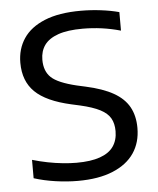

<svg xmlns="http://www.w3.org/2000/svg" viewBox="-47 -643 570 692"><g transform="rotate(-5 237.5 -297.0)"><path d="M207.5 7.5Q168.5 7.5 126.8 1.5Q85 -4.5 49 -16V-82.5Q76 -74.5 103.8 -69Q131.5 -63.5 158 -60.8Q184.5 -58 208 -58Q260 -58 293.2 -69.8Q326.5 -81.5 342.2 -104.2Q358 -127 358 -159.5Q358 -187 347.2 -206Q336.5 -225 310.5 -238.5Q284.5 -252 239 -262.5L207.5 -269.5Q118 -289.5 77.8 -328.8Q37.5 -368 37.5 -434.5Q37.5 -484.5 62.8 -522.2Q88 -560 139.8 -581.2Q191.5 -602.5 271 -602.5Q307 -602.5 343.2 -598Q379.5 -593.5 409 -585.5V-518.5Q375.5 -528 341.2 -532.8Q307 -537.5 272 -537.5Q217 -537.5 183 -525.5Q149 -513.5 133.2 -491.5Q117.5 -469.5 117.5 -438.5Q117.5 -397 141.8 -374.2Q166 -351.5 233 -335.5L264.5 -328.5Q326 -315 364 -293.5Q402 -272 419.8 -240Q437.5 -208 437.5 -164Q437.5 -111.5 411.5 -73.2Q385.5 -35 334.2 -13.8Q283 7.5 207.5 7.5Z"/></g></svg>

Font: Encode Sans SC
Style: Regular
Weight: 400
Version: Version 3.002